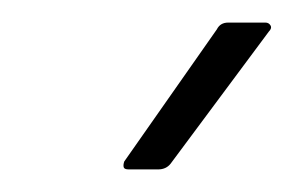

<svg xmlns="http://www.w3.org/2000/svg" viewBox="-20 -710 260 170"><path d="M94 -560Q90 -560 89.5 -562Q89 -564 90 -567L172 -684Q175 -690 182 -690H215Q218 -690 219.5 -687.5Q221 -685 218 -682L131 -565Q127 -560 120 -560Z"/></svg>

Font: Sofia Sans Condensed Light
Style: Italic
Weight: 300
Italic angle: -9°
Version: Version 4.100